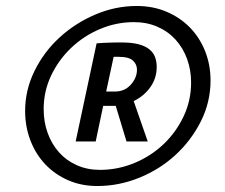

<svg xmlns="http://www.w3.org/2000/svg" viewBox="-20 -674 753 642"><path d="M437 -654Q492 -654 537.5 -634.5Q583 -615 615.5 -581.5Q648 -548 666 -502.5Q684 -457 684 -405Q684 -333 652 -269Q620 -205 567.5 -156.5Q515 -108 446.5 -80Q378 -52 305 -52Q252 -52 207.5 -71.5Q163 -91 131 -125Q99 -159 81.5 -205Q64 -251 64 -303Q64 -373 95.5 -437Q127 -501 179.5 -549Q232 -597 299 -625.5Q366 -654 437 -654ZM428 -600Q369 -600 314.5 -577Q260 -554 218 -514Q176 -474 151 -421.5Q126 -369 126 -309Q126 -266 139.5 -229Q153 -192 177.5 -164.5Q202 -137 237 -121.5Q272 -106 314 -106Q374 -106 429.5 -129Q485 -152 527 -192Q569 -232 594 -285Q619 -338 619 -398Q619 -440 605.5 -477Q592 -514 567 -541.5Q542 -569 506.5 -584.5Q471 -600 428 -600ZM300 -201H233L303 -529Q311 -530 323 -530.5Q335 -531 347.5 -531.5Q360 -532 370.5 -532Q381 -532 387 -532Q421 -532 443.5 -526Q466 -520 479.5 -509Q493 -498 498.5 -483Q504 -468 504 -450Q504 -413 483 -383Q462 -353 427 -336L474 -201H403L367 -320H325ZM360 -484 335 -368H365Q397 -368 417.5 -391Q438 -414 438 -441Q438 -459 424.5 -471.5Q411 -484 376 -484Z"/></svg>

Font: Quattrocento Sans
Style: Bold Italic
Weight: 700
Designer: Pablo Impallari
Foundry: Pablo Impallari, Igino Marini, Brenda Gallo
Version: Version 2.000